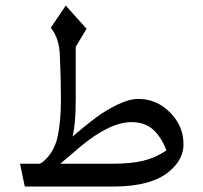

<svg xmlns="http://www.w3.org/2000/svg" viewBox="-20 -683 745 703"><path d="M390.6 -83.5Q459.5 -83.5 504.9 -94.5Q550.3 -105.5 589.4 -132.3Q570.3 -182.1 540 -209Q509.8 -235.8 461.4 -235.8Q382.8 -235.8 275.9 -147.5Q260.3 -134.3 235.4 -112.8Q210.4 -91.3 200.7 -83.5ZM199.2 -477.5Q197.8 -542 166 -581.5L220.7 -662.6L296.9 -577.6L257.3 -511.7V-319.8Q257.3 -228 245.6 -183.1Q293.9 -224.6 329.6 -251.2Q365.2 -277.8 408.9 -299.3Q452.6 -320.8 486.8 -320.8Q553.7 -320.8 602.8 -271Q651.9 -221.2 651.9 -154.8Q651.9 -100.6 602.5 -57.6Q536.6 0 395 0H70.8L53.2 -83.5H126L137.7 -90.8Q178.2 -125 190.7 -181.4Q203.1 -237.8 203.1 -317.9Q203.1 -397.9 199.2 -477.5Z"/></svg>

Font: VizhehAzad
Style: Regular
Weight: 400
Designer: damoon khanjanzadeh
Foundry: http://font-store.ir
Version: Version:0.0.3;RFB:1.2.5;Building:2016-04-04 21:25:54.909891